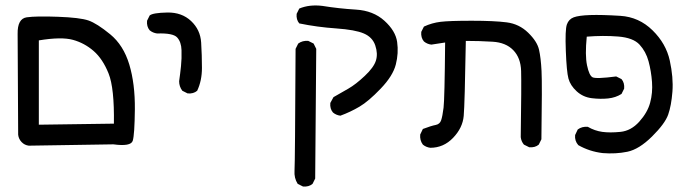

<svg xmlns="http://www.w3.org/2000/svg" viewBox="-20 -427 2540 707"><path d="M85.9 109.4Q70.3 107.4 59.6 96.2Q48.8 85 46.9 69.3L44.9 -301.8Q43.9 -358.4 78.6 -363.3Q113.3 -368.2 193.8 -365.2Q274.4 -362.3 305.7 -351.6Q336.9 -340.8 385.7 -300.8Q434.6 -260.7 456.1 -189.5Q477.5 -118.2 476.6 -24.4Q475.6 69.3 468.8 91.3Q461.9 113.3 397.5 104.5ZM399.4 28.3Q401.4 -102.5 379.9 -156.2Q358.4 -210 324.7 -239.3Q291 -268.6 248.5 -280.3Q206.1 -292 123 -278.3V32.2Z M670.9 -83 651.4 -92.8Q639.6 -108.4 639.6 -127.9Q643.6 -155.3 646.5 -183.6Q649.4 -211.9 648.4 -242.2Q647.5 -272.5 632.3 -289.1Q617.2 -305.7 558.6 -303.7Q543 -305.7 531.2 -315.4Q519.5 -329.1 521.5 -350.6L531.2 -370.1Q543 -379.9 596.2 -380.9Q649.4 -381.8 683.6 -349.6Q717.8 -317.4 720.7 -270.5Q723.6 -223.6 723.6 -176.8Q723.6 -129.9 706.1 -92.8Q692.4 -81.1 670.9 -83Z M1095.7 259.8 1076.2 250Q1062.5 228.5 1064.5 201.2Q1066.4 173.8 1068.4 -247.1L1078.1 -266.6Q1093.8 -278.3 1115.2 -276.4L1134.8 -266.6L1144.5 -247.1L1140.6 230.5L1130.9 250Q1117.2 261.7 1095.7 259.8ZM1233.4 -1Q1217.8 -2.9 1206.1 -12.7Q1194.3 -26.4 1196.3 -47.9L1208 -69.3Q1235.4 -85 1262.7 -100.6Q1290 -116.2 1323.2 -147.5Q1356.4 -178.7 1364.3 -204.1Q1372.1 -229.5 1361.8 -259.8Q1351.6 -290 1319.8 -303.7Q1288.1 -317.4 1218.3 -322.3Q1148.4 -327.1 1082 -340.8Q1070.3 -354.5 1072.3 -376L1082 -395.5Q1119.1 -411.1 1167 -405.3Q1227.5 -395.5 1291 -391.6Q1354.5 -387.7 1395.5 -350.6Q1436.5 -313.5 1442.4 -272.5Q1448.2 -231.4 1437.5 -189.5Q1426.8 -147.5 1381.8 -100.6Q1336.9 -53.7 1303.7 -34.2Q1270.5 -14.6 1233.4 -1Z M1564.5 117.2Q1548.8 115.2 1537.1 105.5Q1525.4 89.8 1527.3 68.4L1537.1 47.9Q1568.4 36.1 1584 33.2Q1599.6 30.3 1604.5 15.6Q1609.4 1 1613.3 -30.3Q1617.2 -61.5 1619.1 -270.5L1568.4 -262.7Q1552.7 -264.6 1541 -274.4Q1529.3 -288.1 1531.2 -309.6L1541 -329.1Q1570.3 -342.8 1602.5 -346.7Q1634.8 -350.6 1717.3 -350.6Q1799.8 -350.6 1845.7 -344.7Q1891.6 -338.9 1924.8 -306.6Q1958 -274.4 1964.8 -244.1Q1971.7 -213.9 1974.1 -165.5Q1976.6 -117.2 1973.6 85.9L1963.9 105.5Q1950.2 117.2 1928.7 115.2L1909.2 105.5Q1899.4 93.8 1897.5 78.1Q1900.4 -117.2 1898.9 -165.5Q1897.5 -213.9 1870.1 -242.2Q1842.8 -270.5 1793.9 -273.4Q1745.1 -276.4 1695.3 -276.4Q1691.4 -43.9 1687.5 0Q1683.6 43.9 1648.4 80.6Q1613.3 117.2 1564.5 117.2Z M2199.2 136.7Q2150.4 130.9 2109.4 107.4Q2095.7 91.8 2097.7 70.3L2107.4 49.8Q2123 38.1 2144.5 40Q2169.9 54.7 2197.8 58.6Q2225.6 62.5 2264.6 58.6Q2303.7 54.7 2334 21Q2364.3 -12.7 2374 -48.8Q2383.8 -85 2380.9 -125Q2377.9 -165 2368.2 -201.2Q2358.4 -237.3 2335 -262.7Q2311.5 -288.1 2256.3 -292.5Q2201.2 -296.9 2140.6 -292Q2133.8 -223.6 2141.6 -186.5Q2149.4 -149.4 2161.6 -142.6Q2173.8 -135.7 2249 -145.5L2268.6 -135.7Q2280.3 -122.1 2278.3 -100.6L2268.6 -81.1Q2247.1 -67.4 2219.2 -64.5Q2191.4 -61.5 2159.2 -65.4Q2127 -69.3 2103.5 -90.8Q2080.1 -112.3 2073.2 -137.7Q2066.4 -163.1 2063.5 -240.2Q2060.5 -317.4 2067.4 -336.9Q2074.2 -356.4 2092.8 -363.3Q2111.3 -370.1 2153.3 -371.6Q2195.3 -373 2264.2 -368.7Q2333 -364.3 2382.8 -315.4Q2432.6 -266.6 2446.3 -204.1Q2460 -141.6 2456.1 -89.8Q2452.1 -38.1 2440.4 -4.9Q2428.7 28.3 2380.9 75.7Q2333 123 2290 131.8Q2247.1 140.6 2199.2 136.7Z"/></svg>

Font: NaikaiFont
Style: Regular-Lite
Weight: 400
Version: Version 1.67